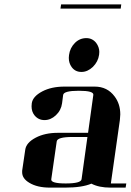

<svg xmlns="http://www.w3.org/2000/svg" viewBox="-20 -856 596 876"><path d="M81.1 -69.8V-77.1L95.2 -172.9Q99.6 -205.1 143.1 -228Q185.1 -250 244.1 -250H381.8L405.8 -422.9Q408.7 -441.9 339.8 -441.9Q271 -441.9 268.1 -422.9L263.2 -384.8Q258.8 -352.5 234.9 -330.1Q211.4 -308.1 183.1 -308.1Q154.8 -308.1 137.2 -330.1Q124 -346.7 124 -371.1Q124 -379.9 125 -384.8Q129.4 -416 172.9 -439Q214.8 -460.9 273.9 -460.9H412.1Q469.7 -460.9 502.9 -416Q528.8 -381.8 528.8 -334Q528.8 -325.7 526.9 -308.1L485.8 -19H556.2L553.2 0H483.9Q431.2 0 397 -18.1Q354.5 0 276.9 0H208Q149.9 0 113.8 -22Q81.1 -41.5 81.1 -69.8ZM213.9 -38.1Q210.9 -19 279.8 -19Q349.1 -19 352.1 -38.1L378.9 -231H310.1Q241.7 -231 238.8 -210.9ZM255.9 -816.9 258.8 -835.9H533.2L530.8 -816.9ZM293.9 -591.8Q293.9 -600.1 294.9 -605Q299.3 -637.7 321.8 -660.2Q343.8 -682.1 374 -682.1Q401.4 -682.1 418.9 -660.2Q433.1 -640.6 433.1 -619.1Q433.1 -610.8 432.1 -606Q427.7 -574.7 403.8 -550.8Q379.4 -527.8 352.1 -527.8H351.1Q323.2 -527.8 307.1 -549.8Q293.9 -567.9 293.9 -591.8Z"/></svg>

Font: Hjet
Style: Italic
Weight: 400
Designer: T. Christopher White
Version: Version 1.2